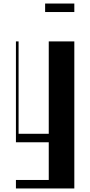

<svg xmlns="http://www.w3.org/2000/svg" viewBox="-20 -804 510 1085"><path d="M70 213H255.5V0H70V-570H85V-48H255.5V-570H400V261H70ZM235 -784H400V-736H235Z"/></svg>

Font: Facade Sud
Style: Regular
Weight: 100
Designer: Éléonore Fines
Foundry: Velvetyne Type Foundry
Version: Version 1.001;Glyphs 3.2 (3202)